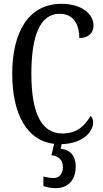

<svg xmlns="http://www.w3.org/2000/svg" viewBox="-20 -744 538 1004"><path d="M270 240C337 240 376 197 376 126C376 73 349 39 298 34L302 10C419 6 467 -59 467 -103C467 -118 462 -132 454 -138C424 -89 386 -46 306 -46C192 -46 144 -162 144 -358C144 -552 187 -672 292 -672C369 -672 395 -609 395 -545C440 -545 469 -570 469 -610C469 -671 408 -724 301 -724C131 -724 44 -579 44 -358C44 -150 119 -8 263 8L249 68C284 71 309 91 309 130C309 164 290 187 261 187C246 187 226 184 207 179V229C226 236 252 240 270 240Z"/></svg>

Font: Noto Serif Sinhala ExtraCondensed
Style: Regular
Weight: 400
Width: 2
Designer: Jelle Bosma - Monotype Design Team
Foundry: Monotype Imaging Inc.
Version: Version 2.007